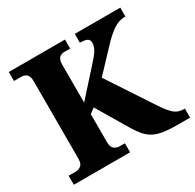

<svg xmlns="http://www.w3.org/2000/svg" viewBox="-155 -883 1070 1053"><g transform="rotate(-30 380.0 -357.0)"><path d="M24 0V-57H67Q87 -57 102 -68.5Q117 -80 117 -112V-603Q117 -634 103.5 -645.5Q90 -657 70 -657H24V-714H380V-657H343Q323 -657 310.5 -645Q298 -633 298 -601V-362L441 -521Q473 -555 487 -578Q501 -601 501 -625Q501 -643 487.5 -650.5Q474 -658 442 -658V-714H730V-658Q687 -658 652 -633.5Q617 -609 582 -572L450 -432L641 -142Q674 -93 697.5 -75Q721 -57 755 -57H760V0H683Q627 0 590.5 -6Q554 -12 529.5 -25.5Q505 -39 486.5 -60.5Q468 -82 449 -113L330 -313L298 -289V-113Q298 -81 312.5 -69Q327 -57 348 -57H380V0Z"/></g></svg>

Font: Noto Serif ExtraBold
Style: Regular
Weight: 800
Designer: Monotype Design Team
Foundry: Monotype Imaging Inc.
Version: Version 2.014